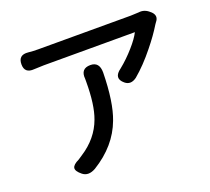

<svg xmlns="http://www.w3.org/2000/svg" viewBox="-126 -882 1164 1066"><g transform="rotate(-20 456.0 -349.0)"><path d="M188 12Q157 -13 160 -31.5Q163 -50 199 -67Q215 -77 223 -83Q321 -146 357 -245Q386 -322 386 -460Q386 -468 386 -476Q380 -538 439 -538Q492 -538 492 -475Q489 -300 452 -204Q403 -72 266 12Q220 38 188 12ZM583 -383Q535 -423 591 -463Q637 -500 678 -547Q717 -591 734 -625H196Q177 -625 139 -623Q81 -618 81 -672Q81 -728 139 -722Q168 -719 196 -719H470H744Q757 -719 791 -721Q826 -726 854 -700L860 -695Q888 -667 863 -637Q860 -633 856 -627Q822 -571 773 -511Q713 -436 652 -385Q614 -357 583 -383Z"/></g></svg>

Font: GenSenRounded TW M
Style: Regular
Weight: 500
Version: Version 1.501;PS 1;hotconv 16.6.51;makeotf.lib2.5.65220